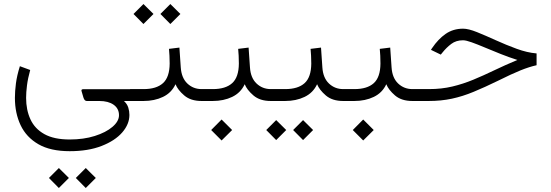

<svg xmlns="http://www.w3.org/2000/svg" viewBox="-20 -506 2759 962"><path d="M329.1 251.5Q232.9 251.5 172.4 216.6Q111.8 181.6 83.3 121.3Q54.7 61 54.7 -15.6Q54.7 -48.8 59.8 -88.1Q64.9 -127.4 79.6 -174.3L131.3 -155.3Q119.6 -113.3 115.2 -78.1Q110.8 -43 110.8 -15.6Q110.8 44.9 132.6 92Q154.3 139.2 202.4 166Q250.5 192.9 329.1 192.9Q398.9 192.9 454.8 175.3Q510.7 157.7 543.5 129.6Q576.2 101.6 576.2 71.3Q576.2 38.1 549.6 19Q522.9 0 477.5 0H414.6Q403.3 0 397.9 -17.6L388.2 -50.8Q386.7 -59.1 397.5 -59.1H651.4V0H601.1Q617.2 15.1 622.8 33.2Q628.4 51.3 628.4 69.8Q628.4 116.2 592.3 157.7Q556.2 199.2 489 225.3Q421.9 251.5 329.1 251.5ZM409.7 335.9 460 385.7 409.7 436 359.9 385.7ZM274.9 335.9 325.2 385.7 274.9 436 225.1 385.7Z M833.5 -485.8 883.8 -436 833.5 -385.7 783.7 -436ZM698.7 -485.8 749 -436 698.7 -385.7 648.9 -436ZM631.8 -59.6H699.7Q763.7 -59.6 796.6 -89.4Q829.6 -119.1 830.1 -187.5Q830.1 -208.5 829.1 -226.8Q828.1 -245.1 826.7 -261.2L878.9 -267.6L885.7 -168.5Q889.2 -115.7 918.7 -87.6Q948.2 -59.6 990.2 -59.6H1009.8V0H989.7Q935.5 0 903.1 -27.8Q870.6 -55.7 859.4 -84Q839.4 -41 796.6 -20.5Q753.9 0 699.2 0H631.8Z M989.7 -59.6H1046.4Q1110.4 -59.6 1143.3 -89.4Q1176.3 -119.1 1176.8 -187.5Q1176.8 -208.5 1175.8 -226.8Q1174.8 -245.1 1173.3 -261.2L1225.6 -267.6L1232.4 -168.5Q1235.8 -115.7 1265.4 -87.6Q1294.9 -59.6 1336.9 -59.6H1356.4V0H1336.4Q1282.2 0 1249.8 -27.8Q1217.3 -55.7 1206.1 -84Q1186 -41 1143.3 -20.5Q1100.6 0 1045.9 0H989.7ZM1090.3 92.8 1143.1 145.5 1090.3 197.8 1038.1 145.5Z M1335.9 -59.6H1409.2Q1473.1 -59.6 1506.1 -89.4Q1539.1 -119.1 1539.6 -187.5Q1539.6 -208.5 1538.6 -226.8Q1537.6 -245.1 1536.1 -261.2L1588.4 -267.6L1595.2 -168.5Q1598.6 -115.7 1628.2 -87.6Q1657.7 -59.6 1699.7 -59.6H1719.2V0H1699.2Q1645 0 1612.5 -27.8Q1580.1 -55.7 1568.8 -84Q1548.8 -41 1506.1 -20.5Q1463.4 0 1408.7 0H1335.9ZM1498.5 95.7 1548.8 145.5 1498.5 195.8 1448.7 145.5ZM1363.8 95.7 1414.1 145.5 1363.8 195.8 1314 145.5Z M1699.2 -59.6H1755.9Q1819.8 -59.6 1852.8 -89.4Q1885.7 -119.1 1886.2 -187.5Q1886.2 -208.5 1885.3 -226.8Q1884.3 -245.1 1882.8 -261.2L1935.1 -267.6L1941.9 -168.5Q1945.3 -115.7 1974.9 -87.6Q2004.4 -59.6 2046.4 -59.6H2065.9V0H2045.9Q1991.7 0 1959.2 -27.8Q1926.8 -55.7 1915.5 -84Q1895.5 -41 1852.8 -20.5Q1810.1 0 1755.4 0H1699.2ZM1799.8 92.8 1852.5 145.5 1799.8 197.8 1747.6 145.5Z M2046.4 -59.6H2129.4Q2192.4 -59.6 2246.3 -72.5Q2300.3 -85.4 2351.6 -106.7Q2402.8 -127.9 2456.5 -153.8Q2510.3 -179.7 2572.3 -205.6Q2530.8 -218.8 2489 -235.4Q2447.3 -252 2409.7 -267.8Q2372.1 -283.7 2343.5 -293.9Q2314.9 -304.2 2299.8 -304.2Q2265.1 -304.2 2241 -285.9Q2216.8 -267.6 2197.3 -243.2L2188.5 -232.4L2139.2 -256.3L2145 -265.1Q2175.3 -310.1 2212.9 -336.2Q2250.5 -362.3 2300.3 -362.3Q2327.1 -362.3 2370.1 -345Q2413.1 -327.6 2464.6 -304.2Q2516.1 -280.8 2568.8 -261.5Q2621.6 -242.2 2668.5 -238.3V-179.2Q2632.8 -171.4 2588.4 -153.6Q2543.9 -135.7 2474.6 -101.1Q2407.7 -68.4 2352.5 -45.7Q2297.4 -22.9 2243.9 -11.5Q2190.4 0 2127.9 0H2046.4Z"/></svg>

Font: Vazirmatn FD NL ExtraLight
Style: Regular
Weight: 200
Designer: Saber Rastikerdar
Foundry: Saber Rastikerdar
Version: Version 33.003